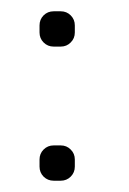

<svg xmlns="http://www.w3.org/2000/svg" viewBox="-20 -320 228 340"><path d="M50 -37.5V-25C50 -18 52.4 -12.1 57.2 -7.2C62.1 -2.4 68 0 75 0H87.5C94.5 0 100.4 -2.4 105.2 -7.2C110.1 -12.1 112.5 -18 112.5 -25V-37.5C112.5 -44.5 110.1 -50.4 105.2 -55.2C100.4 -60.1 94.5 -62.5 87.5 -62.5H75C68 -62.5 62.1 -60.1 57.2 -55.2C52.4 -50.4 50 -44.5 50 -37.5ZM50 -275V-262.5C50 -255.5 52.4 -249.6 57.2 -244.8C62.1 -239.9 68 -237.5 75 -237.5H87.5C94.5 -237.5 100.4 -239.9 105.2 -244.8C110.1 -249.6 112.5 -255.5 112.5 -262.5V-275C112.5 -282 110.1 -287.9 105.2 -292.8C100.4 -297.6 94.5 -300 87.5 -300H75C68 -300 62.1 -297.6 57.2 -292.8C52.4 -287.9 50 -282 50 -275Z"/></svg>

Font: lerotica
Style: Regular
Weight: 400
Designer: defharo
Foundry: deFharo
Version: Version 1.001 2011